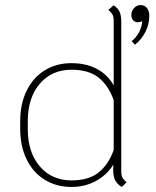

<svg xmlns="http://www.w3.org/2000/svg" viewBox="-20 -730 616 760"><path d="M481 -8 462 10Q445 0 436.5 -15.5Q428 -31 428 -59Q428 -72 429 -79Q403 -37 359.5 -13.5Q316 10 263 10Q203 10 157 -18.5Q111 -47 85.5 -99Q60 -151 60 -219V-251Q60 -319 85.5 -371Q111 -423 157 -451.5Q203 -480 263 -480Q320 -480 363 -457.5Q406 -435 430 -392V-649Q430 -663 426 -671Q422 -679 409 -691L430 -709Q447 -698 453.5 -683Q460 -668 460 -643V-50Q460 -37 464 -28.5Q468 -20 481 -8ZM430 -136V-334Q409 -392 370 -423Q331 -454 263 -454Q185 -454 137.5 -398.5Q90 -343 90 -251V-219Q90 -127 137.5 -71.5Q185 -16 263 -16Q331 -16 370 -47Q409 -78 430 -136ZM571 -668Q571 -634 555.5 -603.5Q540 -573 514 -553L501 -567Q520 -582 531 -603.5Q542 -625 543 -647Q537 -642 525 -642Q514 -642 507 -650Q500 -658 500 -671Q500 -687 511 -698.5Q522 -710 536 -710Q552 -710 561.5 -698.5Q571 -687 571 -668Z"/></svg>

Font: KoHo ExtraLight
Style: Regular
Weight: 275
Version: Version 1.000; ttfautohint (v1.6)